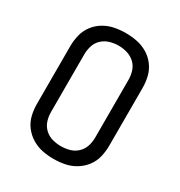

<svg xmlns="http://www.w3.org/2000/svg" viewBox="-176 -864 929 993"><g transform="rotate(30 288.0 -367.5)"><path d="M288 8Q322 8 355 1.5Q388 -5 417.5 -23Q447 -41 467.5 -68Q488 -95 496 -128Q504 -161 504 -195V-540Q504 -574 496 -607Q488 -640 467.5 -667.5Q447 -695 417.5 -712.5Q388 -730 355 -736.5Q322 -743 288 -743Q254 -743 221 -736.5Q188 -730 158.5 -712.5Q129 -695 108.5 -667.5Q88 -640 80 -607Q72 -574 72 -540V-195Q72 -161 80 -128Q88 -95 108.5 -68Q129 -41 158.5 -23Q188 -5 221 1.5Q254 8 288 8ZM288 -68Q262 -68 236.5 -75Q211 -82 191.5 -100.5Q172 -119 164 -144Q156 -169 156 -195V-540Q156 -566 164 -591.5Q172 -617 191.5 -635Q211 -653 236.5 -660.5Q262 -668 288 -668Q314 -668 339.5 -660.5Q365 -653 384.5 -635Q404 -617 412 -591.5Q420 -566 420 -540V-195Q420 -169 412 -144Q404 -119 384.5 -100.5Q365 -82 339.5 -75Q314 -68 288 -68Z"/></g></svg>

Font: Iosevka SS01 Extended
Style: Regular
Weight: 400
Width: 7
Monospace: yes
Designer: Belleve Invis
Foundry: Belleve Invis
Version: Version 3.4.7; ttfautohint (v1.8.3)